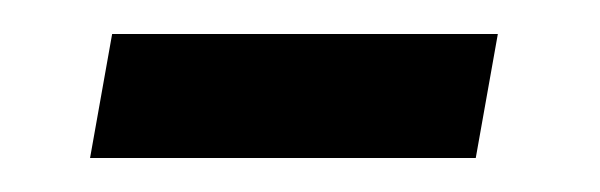

<svg xmlns="http://www.w3.org/2000/svg" viewBox="-20 -326 353 113"><path d="M33 -233 46 -306H273L260 -233Z"/></svg>

Font: Faustina Light SemiBold
Style: Italic
Weight: 600
Italic angle: -8°
Version: Version 1.200